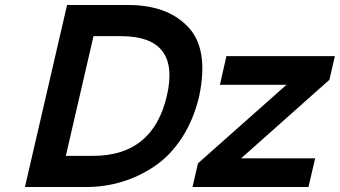

<svg xmlns="http://www.w3.org/2000/svg" viewBox="-20 -750 1363 770"><path d="M465 -605H355L244 -125H354Q593 -125 649 -365Q705 -605 465 -605ZM774 -95 1129 -410H862L888 -525H1323L1301 -430L947 -115H1244L1217 0H752ZM80 0 249 -730H494Q569 -730 628.5 -709.5Q688 -689 731.5 -645Q775 -601 787 -531.5Q799 -462 779 -365Q757 -271 710.5 -199Q664 -127 601.5 -84.5Q539 -42 469.5 -21Q400 0 325 0Z"/></svg>

Font: Miedinger
Style: Bold-Italic
Weight: 700
Italic angle: -13°
Version: Version 001.000